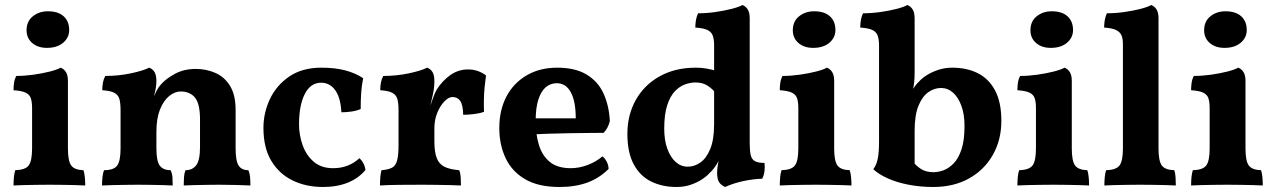

<svg xmlns="http://www.w3.org/2000/svg" viewBox="-20 -737 5091 766"><path d="M34 3Q34 -15 35.5 -30.5Q37 -46 41 -58Q81 -59 94.5 -77Q108 -95 108 -145V-306Q108 -330 103 -345Q98 -360 82 -367.5Q66 -375 34 -377Q34 -392 36 -406.5Q38 -421 45 -434Q78 -434 113.5 -439Q149 -444 178.5 -451.5Q208 -459 222 -467Q235 -462 243 -449.5Q251 -437 251 -414V-145Q251 -95 264 -77Q277 -59 313 -58Q317 -46 318.5 -29.5Q320 -13 320 3Q305 2 282 1.5Q259 1 232 0.5Q205 0 178 0Q151 0 123 0.5Q95 1 72 1.5Q49 2 34 3ZM167 -546Q131 -546 108.5 -565.5Q86 -585 86 -616Q86 -652 111 -672Q136 -692 171 -692Q212 -692 234 -672Q256 -652 256 -617Q256 -587 232 -566.5Q208 -546 167 -546Z M461 -209V-296Q461 -325 456.5 -341.5Q452 -358 436.5 -366.5Q421 -375 388 -377Q388 -392 390.5 -406.5Q393 -421 400 -434Q453 -434 502.5 -444.5Q552 -455 575 -467Q589 -462 596.5 -449.5Q604 -437 604 -413ZM920 -145Q920 -95 932 -76.5Q944 -58 971 -58Q976 -46 977.5 -31.5Q979 -17 979 3Q957 2 922.5 1Q888 0 855 0Q833 0 805.5 0.5Q778 1 753 1.5Q728 2 713 3Q713 -15 714 -30Q715 -45 720 -58Q748 -58 763 -78Q778 -98 778 -151V-260Q778 -323 758 -347.5Q738 -372 701 -372Q677 -372 654.5 -353.5Q632 -335 618 -299.5Q604 -264 604 -211V-145Q604 -94 617.5 -76Q631 -58 661 -58Q667 -44 668 -30Q669 -16 669 3Q655 2 631 1.5Q607 1 581.5 0.5Q556 0 532 0Q510 0 482 0.5Q454 1 428 1.5Q402 2 387 3Q387 -16 389 -32Q391 -48 395 -58Q434 -58 447.5 -76.5Q461 -95 461 -145V-296L604 -413Q604 -401 601.5 -385.5Q599 -370 594 -353Q600 -365 606 -377Q612 -389 622 -400Q642 -423 678 -442.5Q714 -462 761 -462Q803 -462 839.5 -446Q876 -430 898 -394Q920 -358 920 -299Z M1438 -59Q1411 -26 1368 -8.5Q1325 9 1269 9Q1201 9 1147.5 -17Q1094 -43 1062.5 -95Q1031 -147 1031 -227Q1031 -287 1057 -342Q1083 -397 1134.5 -432Q1186 -467 1262 -467Q1316 -467 1356.5 -456.5Q1397 -446 1429 -425Q1423 -397 1421 -367.5Q1419 -338 1419 -302Q1403 -295 1382 -292Q1361 -289 1342 -289Q1339 -347 1317.5 -377Q1296 -407 1261 -407Q1219 -407 1196 -362Q1173 -317 1173 -241Q1173 -198 1187.5 -157.5Q1202 -117 1232 -91.5Q1262 -66 1309 -66Q1341 -66 1367.5 -76.5Q1394 -87 1414 -106Q1423 -98 1429.5 -86Q1436 -74 1438 -59Z M1713 -173Q1713 -130 1722.5 -106Q1732 -82 1753.5 -71.5Q1775 -61 1812 -58Q1817 -46 1818 -30Q1819 -14 1819 3Q1802 2 1776.5 1.5Q1751 1 1722 0.5Q1693 0 1665 0Q1620 0 1572 0.5Q1524 1 1496 3Q1496 -18 1497.5 -32.5Q1499 -47 1502 -58Q1529 -60 1544 -68Q1559 -76 1564.5 -97.5Q1570 -119 1570 -158V-227H1713ZM1713 -295V-209H1570V-318L1713 -413Q1713 -388 1707.5 -362.5Q1702 -337 1694 -302ZM1691 -298Q1699 -321 1707 -344Q1715 -367 1722 -379Q1744 -414 1776 -437Q1808 -460 1848 -460Q1887 -460 1919 -436Q1916 -416 1913.5 -390.5Q1911 -365 1910.5 -339Q1910 -313 1911 -291Q1896 -285 1871.5 -282Q1847 -279 1828 -279Q1827 -319 1816 -334.5Q1805 -350 1785 -350Q1770 -350 1753 -332.5Q1736 -315 1724.5 -287Q1713 -259 1713 -225ZM1570 -209V-296Q1570 -325 1565.5 -341.5Q1561 -358 1545.5 -366.5Q1530 -375 1497 -377Q1497 -392 1499.5 -406.5Q1502 -421 1509 -434Q1562 -434 1611.5 -444.5Q1661 -455 1684 -467Q1698 -462 1705.5 -449.5Q1713 -437 1713 -413Z M2212 9Q2128 9 2075 -22Q2022 -53 1997 -106.5Q1972 -160 1972 -226Q1972 -297 2000 -351Q2028 -405 2080.5 -436Q2133 -467 2203 -467Q2275 -467 2320.5 -439.5Q2366 -412 2388 -363.5Q2410 -315 2413 -254Q2406 -225 2388 -207Q2363 -207 2327 -206.5Q2291 -206 2249.5 -205.5Q2208 -205 2165.5 -203.5Q2123 -202 2085 -199V-265H2277Q2277 -332 2257.5 -368.5Q2238 -405 2201 -405Q2177 -405 2158 -389.5Q2139 -374 2128 -340.5Q2117 -307 2117 -253Q2117 -202 2130 -159Q2143 -116 2173.5 -91Q2204 -66 2257 -66Q2291 -66 2325 -79Q2359 -92 2383 -113Q2392 -108 2400 -93Q2408 -78 2408 -63Q2371 -26 2323 -8.5Q2275 9 2212 9Z M2756 -467Q2779 -467 2798.5 -463.5Q2818 -460 2840 -454V-361Q2822 -383 2802.5 -395.5Q2783 -408 2754 -408Q2735 -408 2713.5 -400.5Q2692 -393 2673 -373.5Q2654 -354 2642 -317.5Q2630 -281 2630 -224Q2630 -177 2642.5 -143Q2655 -109 2676 -90.5Q2697 -72 2724 -72Q2750 -72 2774 -88.5Q2798 -105 2813.5 -142.5Q2829 -180 2829 -242L2868 -140Q2852 -101 2838 -79.5Q2824 -58 2811 -47Q2801 -35 2781.5 -22Q2762 -9 2736 0Q2710 9 2679 9Q2622 9 2577.5 -13Q2533 -35 2508 -82Q2483 -129 2483 -203Q2483 -279 2517 -339Q2551 -399 2612.5 -433Q2674 -467 2756 -467ZM2971 -167Q2971 -136 2975 -118.5Q2979 -101 2992 -94Q3005 -87 3030 -87Q3032 -71 3030 -54.5Q3028 -38 3021 -24Q2985 -23 2945.5 -14.5Q2906 -6 2873 9Q2857 2 2849 -10Q2841 -22 2841 -48Q2841 -68 2845.5 -88Q2850 -108 2858 -135ZM2971 -571V-130H2829V-571ZM2942 -717Q2955 -712 2963 -699.5Q2971 -687 2971 -664V-537H2829V-556Q2829 -580 2823.5 -595Q2818 -610 2802 -617.5Q2786 -625 2754 -627Q2754 -642 2756.5 -656.5Q2759 -671 2765 -684Q2799 -684 2834 -689Q2869 -694 2898.5 -701.5Q2928 -709 2942 -717Z M3091 3Q3091 -15 3092.5 -30.5Q3094 -46 3098 -58Q3138 -59 3151.5 -77Q3165 -95 3165 -145V-306Q3165 -330 3160 -345Q3155 -360 3139 -367.5Q3123 -375 3091 -377Q3091 -392 3093 -406.5Q3095 -421 3102 -434Q3135 -434 3170.5 -439Q3206 -444 3235.5 -451.5Q3265 -459 3279 -467Q3292 -462 3300 -449.5Q3308 -437 3308 -414V-145Q3308 -95 3321 -77Q3334 -59 3370 -58Q3374 -46 3375.5 -29.5Q3377 -13 3377 3Q3362 2 3339 1.5Q3316 1 3289 0.5Q3262 0 3235 0Q3208 0 3180 0.5Q3152 1 3129 1.5Q3106 2 3091 3ZM3224 -546Q3188 -546 3165.5 -565.5Q3143 -585 3143 -616Q3143 -652 3168 -672Q3193 -692 3228 -692Q3269 -692 3291 -672Q3313 -652 3313 -617Q3313 -587 3289 -566.5Q3265 -546 3224 -546Z M3618 -97Q3635 -75 3655 -62.5Q3675 -50 3704 -50Q3723 -50 3744 -57.5Q3765 -65 3784.5 -85Q3804 -105 3816 -141Q3828 -177 3828 -234Q3828 -281 3815.5 -315Q3803 -349 3782 -367.5Q3761 -386 3734 -386Q3708 -386 3684 -369.5Q3660 -353 3644.5 -315.5Q3629 -278 3629 -215V-67ZM3703 9Q3652 9 3605 0Q3558 -9 3521.5 -25.5Q3485 -42 3464 -62Q3476 -77 3481.5 -102Q3487 -127 3487 -173V-556Q3487 -580 3481.5 -595Q3476 -610 3460 -617.5Q3444 -625 3412 -627Q3412 -642 3414.5 -656.5Q3417 -671 3423 -684Q3457 -684 3492.5 -689Q3528 -694 3557 -701.5Q3586 -709 3600 -717Q3613 -712 3621 -699.5Q3629 -687 3629 -664V-449Q3629 -423 3627 -407Q3625 -391 3621 -373L3612 -299L3590 -318Q3606 -357 3620 -378.5Q3634 -400 3646 -411Q3657 -424 3676.5 -436.5Q3696 -449 3722.5 -458Q3749 -467 3779 -467Q3837 -467 3881 -445Q3925 -423 3950 -376Q3975 -329 3975 -255Q3975 -179 3941 -119Q3907 -59 3846 -25Q3785 9 3703 9Z M4039 3Q4039 -15 4040.5 -30.5Q4042 -46 4046 -58Q4086 -59 4099.5 -77Q4113 -95 4113 -145V-306Q4113 -330 4108 -345Q4103 -360 4087 -367.5Q4071 -375 4039 -377Q4039 -392 4041 -406.5Q4043 -421 4050 -434Q4083 -434 4118.5 -439Q4154 -444 4183.5 -451.5Q4213 -459 4227 -467Q4240 -462 4248 -449.5Q4256 -437 4256 -414V-145Q4256 -95 4269 -77Q4282 -59 4318 -58Q4322 -46 4323.5 -29.5Q4325 -13 4325 3Q4310 2 4287 1.5Q4264 1 4237 0.5Q4210 0 4183 0Q4156 0 4128 0.5Q4100 1 4077 1.5Q4054 2 4039 3ZM4172 -546Q4136 -546 4113.5 -565.5Q4091 -585 4091 -616Q4091 -652 4116 -672Q4141 -692 4176 -692Q4217 -692 4239 -672Q4261 -652 4261 -617Q4261 -587 4237 -566.5Q4213 -546 4172 -546Z M4386 3Q4386 -15 4387.5 -30.5Q4389 -46 4393 -58Q4433 -59 4446.5 -77Q4460 -95 4460 -145V-561Q4460 -583 4454 -596.5Q4448 -610 4432 -617.5Q4416 -625 4385 -627Q4385 -642 4387.5 -656.5Q4390 -671 4396 -684Q4430 -684 4465.5 -689Q4501 -694 4530 -701.5Q4559 -709 4573 -717Q4586 -712 4594 -699.5Q4602 -687 4602 -664V-145Q4602 -95 4615 -77Q4628 -59 4665 -58Q4669 -46 4670 -29.5Q4671 -13 4671 3Q4657 2 4633.5 1.5Q4610 1 4583 0.5Q4556 0 4529 0Q4502 0 4474 0.5Q4446 1 4423 1.5Q4400 2 4386 3Z M4732 3Q4732 -15 4733.5 -30.5Q4735 -46 4739 -58Q4779 -59 4792.5 -77Q4806 -95 4806 -145V-306Q4806 -330 4801 -345Q4796 -360 4780 -367.5Q4764 -375 4732 -377Q4732 -392 4734 -406.5Q4736 -421 4743 -434Q4776 -434 4811.5 -439Q4847 -444 4876.5 -451.5Q4906 -459 4920 -467Q4933 -462 4941 -449.5Q4949 -437 4949 -414V-145Q4949 -95 4962 -77Q4975 -59 5011 -58Q5015 -46 5016.5 -29.5Q5018 -13 5018 3Q5003 2 4980 1.5Q4957 1 4930 0.5Q4903 0 4876 0Q4849 0 4821 0.5Q4793 1 4770 1.5Q4747 2 4732 3ZM4865 -546Q4829 -546 4806.5 -565.5Q4784 -585 4784 -616Q4784 -652 4809 -672Q4834 -692 4869 -692Q4910 -692 4932 -672Q4954 -652 4954 -617Q4954 -587 4930 -566.5Q4906 -546 4865 -546Z"/></svg>

Font: Vollkorn
Style: Bold
Weight: 700
Designer: Friedrich Althausen
Foundry: Friedrich Althausen
Version: Version 5.000